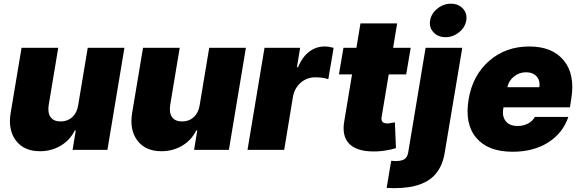

<svg xmlns="http://www.w3.org/2000/svg" viewBox="-20 -801 3102 1026"><path d="M397.7 -238.6 448.9 -545.5H644.9L554 0H367.9L384.9 -103.7H379.3Q354 -51.8 304.3 -22.4Q254.6 7.1 193.2 7.1Q108 7.1 65 -50.1Q22 -107.2 36.9 -197.4L95.2 -545.5H291.2L240.1 -238.6Q234 -197.8 250.5 -174.9Q267 -152 304 -152Q340.9 -152 366.3 -175.2Q391.7 -198.5 397.7 -238.6Z M1046.9 -238.6 1098 -545.5H1294L1203.1 0H1017L1034.1 -103.7H1028.4Q1003.2 -51.8 953.5 -22.4Q903.8 7.1 842.3 7.1Q757.1 7.1 714.1 -50.1Q671.2 -107.2 686.1 -197.4L744.3 -545.5H940.3L889.2 -238.6Q883.2 -197.8 899.7 -174.9Q916.2 -152 953.1 -152Q990.1 -152 1015.4 -175.2Q1040.8 -198.5 1046.9 -238.6Z M1302.6 0 1393.5 -545.5H1583.8L1566.8 -441.8H1572.4Q1596.2 -497.9 1632.8 -525.2Q1669.4 -552.6 1714.5 -552.6Q1736.9 -552.6 1762.8 -545.5L1734.4 -377.8Q1708.5 -387.8 1663.4 -387.8Q1620.4 -387.8 1587.2 -359.2Q1554 -330.6 1545.5 -284.1L1498.6 0Z M2174.7 -545.5 2150.6 -403.4H2057.2L2019.2 -175.4Q2013.1 -141.3 2050.4 -141.3Q2056.1 -141.3 2090.2 -147L2095.9 -9.2Q2044 5.7 1997.9 7.8Q1894.9 12.8 1849.6 -29.3Q1804.3 -71.4 1820.3 -157L1861.2 -403.4H1791.2L1815.3 -545.5H1884.6L1906.2 -676.1H2102.3L2080.6 -545.5Z M2254.3 -545.5H2450.3L2355.8 18.5Q2348.7 60.7 2331.9 92.7Q2315 124.6 2291.2 145.8Q2267.4 166.9 2234.7 180.2Q2202.1 193.5 2165.3 199Q2128.6 204.5 2083.8 204.5Q2065 204.5 2046.2 203.1L2070.3 58.2Q2081.3 59.7 2093 59.7Q2127.1 59.7 2142 49Q2157 38.4 2161.2 14.2ZM2360.8 -602.3Q2320.7 -602.3 2296.3 -628.7Q2272 -655.2 2278.4 -691.8Q2284.8 -729 2317.3 -755.1Q2349.8 -781.2 2389.9 -781.2Q2429.7 -781.2 2453.7 -755.1Q2477.6 -729 2471.6 -691.8Q2465.6 -654.8 2433.1 -628.6Q2400.6 -602.3 2360.8 -602.3Z M2718.8 9.9Q2587.4 9.9 2524.7 -64.8Q2462 -139.6 2484.4 -271.3Q2505.7 -398.4 2593.8 -475.5Q2681.8 -552.6 2808.2 -552.6Q2932.2 -552.6 2993.1 -477.5Q3054 -402.3 3032.7 -272.7L3025.6 -227.3H2670.8L2669 -218.8Q2662.6 -178.3 2682.9 -153.1Q2703.1 -127.8 2745.7 -127.8Q2776.3 -127.8 2801 -140.4Q2825.6 -153.1 2838.1 -176.1H3017Q2987.9 -89.8 2909.6 -40Q2831.3 9.9 2718.8 9.9ZM2691.1 -335.2H2862.2Q2867.5 -370.4 2847.5 -392.6Q2827.4 -414.8 2791.2 -414.8Q2755.3 -414.8 2727.3 -392.8Q2699.2 -370.7 2691.1 -335.2Z"/></svg>

Font: Karasuma Gothic
Style: Italic
Weight: 900
Italic angle: -9.39999°
Designer: Rasmus Andersson / Ryoko Nishizuka
Foundry: Genbu
Version: Version 1.00